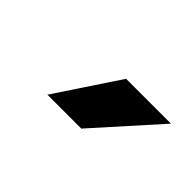

<svg xmlns="http://www.w3.org/2000/svg" viewBox="-23 -947 507 507"><g transform="rotate(45 230.0 -693.5)"><path d="M137.2 -605.5 254.4 -782.2H421.9L263.7 -605.5Z"/></g></svg>

Font: Proza Libre
Style: Bold Italic
Weight: 700
Designer: Jasper de Waard
Foundry: Jasper de Waard
Version: Version 1.000; ttfautohint (v1.4.1.8-43bc)